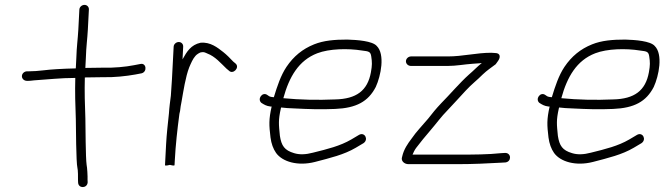

<svg xmlns="http://www.w3.org/2000/svg" viewBox="-20 -686 2747 786"><path d="M88.6 -355H95.6C101.6 -355 109.3 -355.7 118.7 -357C173.6 -360.4 227.9 -367 288.2 -367C286.6 -309.2 288.2 -253.9 290.4 -198C290.9 -168 291.5 -21.1 296.9 1C299.4 7.9 299.7 43.6 299.3 52L299.8 62C301.5 86.6 337.5 85.7 338.9 60L338.4 50C339.1 36.6 337 -1 334.6 -11C330.4 -39.2 330.1 -170.7 329.5 -201C327.4 -256.9 325.7 -311 327.3 -369H332.3C355.7 -369.7 378.7 -370 401.4 -370C445.8 -368.7 497.2 -374.3 534 -381L560.2 -386C584 -392.7 578.9 -430.1 554.2 -424L528 -419C493.8 -412.2 445.2 -407.7 403.4 -409C380.1 -409 356.4 -408.7 332.4 -408H329.4C330.5 -430 330.5 -430 331.6 -451C332.8 -494.5 337.5 -525.6 339.6 -564L343.9 -647C344.5 -657.6 336.5 -666 325.9 -666C315.3 -666 305.5 -657.6 304.9 -647L300.6 -564C298.5 -525.4 293.8 -494.8 292.6 -451C291.5 -429 291.5 -429 290.3 -406C266.5 -406 234.9 -403.9 214.1 -403C172.5 -401.2 137.7 -394 97.6 -394H90.6C80.1 -394 70.2 -385.6 69.7 -375C69.1 -364.4 78 -355 90.6 -355Z M690.9 -495 683.9 -361C682.8 -339.7 681.3 -317.3 679.4 -294C676.5 -270.9 672.9 -245.4 671.6 -222C667.1 -179.3 662.1 -136.2 660 -96L655.5 -10C655.3 -5.7 673.2 -10.5 675.6 -11C677.4 -10.5 694.3 -5.9 694.5 -10L695.5 -28C698.9 -93.6 706.1 -156.6 714.5 -220L717.2 -232C718.5 -244.7 720.5 -257.3 723.2 -270C730.9 -313.5 739.3 -370.5 754.5 -410C761.8 -427.1 769.4 -445.4 780 -457C783.5 -461.9 797.7 -472 804.7 -472C814 -474.3 820.5 -470.6 828.5 -467C861.1 -454.9 884.1 -426.9 907.2 -405L916.8 -397C933.9 -379 963.1 -409.7 944.3 -426L934.7 -434C922.8 -446.6 907.9 -462 893.8 -473C870.8 -490.9 841.3 -515 800.8 -511C761.7 -502.4 744.9 -475 727.2 -443L729.9 -495C730.5 -505.6 722.5 -514 711.9 -514C701.4 -514 691.5 -505.6 690.9 -495Z M1139.9 -284C1163.9 -371.4 1202.7 -438.7 1279 -468C1327.2 -486.5 1403.1 -488.8 1463.1 -479C1490 -475.8 1496.9 -474.7 1499.8 -455C1503.4 -430.7 1503.7 -419.7 1498.4 -390C1484.7 -314.7 1438.8 -281 1352.6 -279C1280 -275.7 1207.4 -277.5 1139.9 -284ZM1130.9 -246C1145.5 -244 1164.4 -242.7 1187.7 -242C1243.4 -239.2 1292.8 -237.4 1351.6 -240C1438.6 -243.6 1487.3 -270.1 1518.3 -330C1539.2 -375.4 1557.2 -463.8 1522.1 -498C1504.4 -518.2 1442.8 -522.8 1401.5 -524C1349.6 -524 1305.2 -520.3 1265.9 -504.5C1218.5 -485.5 1182 -455.7 1152.6 -412C1129.5 -377.3 1114.7 -333 1101.1 -288C1097.8 -288.7 1094.8 -289 1092.1 -289C1083 -290.3 1080 -293 1074.6 -297C1054.4 -312 1031.8 -280.7 1049.9 -265C1060.7 -258 1070.6 -251.8 1087.1 -250H1092.1C1079.8 -195.9 1081.4 -173.8 1087.4 -123C1090.8 -97.7 1098.4 -76.7 1110.1 -60C1136.1 -23.7 1199.1 -5.1 1269.2 -23C1332.2 -39.5 1387.9 -52.6 1436.2 -81L1468.2 -100C1489.9 -114.9 1473.1 -146.8 1450 -134L1418 -115C1372.2 -88.4 1321.2 -75.8 1261.2 -61C1231.4 -53 1205.7 -52.3 1184.1 -59C1144.6 -70.6 1132.1 -89.2 1125.8 -130C1121.2 -176.7 1118.7 -193 1129.7 -242C1129.7 -242.7 1130.1 -244 1130.9 -246Z M1660.8 -416H1811.8C1848.5 -416 1881 -422.7 1915.3 -425C1929.3 -426 1929.3 -426 1943.4 -427C1946.1 -427.7 1949.1 -428 1952.4 -428C1933.6 -413.2 1919.2 -397.1 1900 -381C1861.6 -346.6 1821.4 -298.8 1785.8 -263C1763.8 -239.8 1751 -223.6 1732.5 -200C1709.8 -172.9 1684.4 -147.3 1665.2 -119C1649.5 -98.4 1632.9 -74.7 1626.4 -45C1619.2 -26.4 1636.5 -14 1651.7 -14H1854.7C1914.6 -14 1978.3 -16.9 2031 -20L2049.1 -21C2074.9 -24.2 2073.9 -60 2048.1 -60L2031.1 -59C1979.6 -53.3 1915.7 -53 1856.8 -53H1668.8C1673.1 -62.5 1676.2 -70.3 1683.2 -80C1701.5 -104.4 1720.7 -127.3 1740.9 -151C1765.8 -179.6 1785.5 -208 1813.4 -236C1840.5 -264.6 1858.4 -284.7 1886.5 -315C1911.5 -342.1 1933.1 -357.7 1956 -381C1975.3 -399.3 1988 -406.8 2009.2 -423L2017.8 -435C2029.3 -449.8 2030.4 -469 2006.6 -469C2001.2 -469 1995.9 -469.3 1990.6 -470C1930.5 -470 1874.6 -455 1813.8 -455H1662.8C1652.3 -455 1642.4 -446.6 1641.8 -436C1641.3 -425.4 1650.2 -416 1662.8 -416Z M2277.9 -284C2301.9 -371.4 2340.7 -438.7 2417 -468C2465.2 -486.5 2541.1 -488.8 2601.1 -479C2628 -475.8 2634.9 -474.7 2637.8 -455C2641.4 -430.7 2641.7 -419.7 2636.4 -390C2622.7 -314.7 2576.8 -281 2490.6 -279C2418 -275.7 2345.4 -277.5 2277.9 -284ZM2268.9 -246C2283.5 -244 2302.4 -242.7 2325.7 -242C2381.4 -239.2 2430.8 -237.4 2489.6 -240C2576.6 -243.6 2625.3 -270.1 2656.3 -330C2677.2 -375.4 2695.2 -463.8 2660.1 -498C2642.4 -518.2 2580.8 -522.8 2539.5 -524C2487.6 -524 2443.2 -520.3 2403.9 -504.5C2356.5 -485.5 2320 -455.7 2290.6 -412C2267.5 -377.3 2252.7 -333 2239.1 -288C2235.8 -288.7 2232.8 -289 2230.1 -289C2221 -290.3 2218 -293 2212.6 -297C2192.4 -312 2169.8 -280.7 2187.9 -265C2198.7 -258 2208.6 -251.8 2225.1 -250H2230.1C2217.8 -195.9 2219.4 -173.8 2225.4 -123C2228.8 -97.7 2236.4 -76.7 2248.1 -60C2274.1 -23.7 2337.1 -5.1 2407.2 -23C2470.2 -39.5 2525.9 -52.6 2574.2 -81L2606.2 -100C2627.9 -114.9 2611.1 -146.8 2588 -134L2556 -115C2510.2 -88.4 2459.2 -75.8 2399.2 -61C2369.4 -53 2343.7 -52.3 2322.1 -59C2282.6 -70.6 2270.1 -89.2 2263.8 -130C2259.2 -176.7 2256.7 -193 2267.7 -242C2267.7 -242.7 2268.1 -244 2268.9 -246Z"/></svg>

Font: Just Breathe
Style: Obl1
Weight: 400
Foundry: Cannot Into Space Fonts
Version: Version 0.72